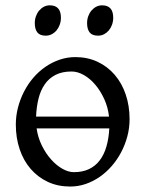

<svg xmlns="http://www.w3.org/2000/svg" viewBox="-20 -682 543 717"><path d="M116.7 -202.6Q121.6 -168.5 136.2 -138.7Q150.9 -108.9 170.7 -86.7Q190.4 -64.5 212.9 -51.8Q235.4 -39.1 255.9 -39.1Q288.1 -39.1 312.3 -50.5Q336.4 -62 352.5 -83.3Q368.7 -104.5 377.4 -134.8Q386.2 -165 388.2 -202.6ZM387.2 -246.6Q383.3 -281.2 369.4 -311.8Q355.5 -342.3 336.2 -365.2Q316.9 -388.2 293.5 -401.6Q270 -415 247.1 -415Q211.9 -415 187.3 -402.3Q162.6 -389.6 147 -366.9Q131.3 -344.2 123.8 -313.5Q116.2 -282.7 114.7 -246.6ZM463.9 -236.8Q463.9 -204.1 455.6 -172.9Q447.3 -141.6 432.6 -113.8Q418 -85.9 397.5 -62.3Q377 -38.6 352.3 -21.5Q327.6 -4.4 299.8 5.1Q272 14.6 242.2 14.6Q195.8 14.6 158.4 -2.9Q121.1 -20.5 94.5 -51.3Q67.9 -82 53.5 -124.5Q39.1 -167 39.1 -216.8Q39.1 -249 47.1 -280.3Q55.2 -311.5 69.6 -339.6Q84 -367.7 104.2 -391.4Q124.5 -415 149.2 -432.1Q173.8 -449.2 202.4 -459Q231 -468.8 261.2 -468.8Q307.1 -468.8 344.5 -451.2Q381.8 -433.6 408.4 -402.6Q435.1 -371.6 449.5 -329.1Q463.9 -286.6 463.9 -236.8ZM402.8 -615.7Q402.8 -602.1 398.4 -589.8Q394 -577.6 386.5 -568.6Q378.9 -559.6 368.7 -554.2Q358.4 -548.8 346.2 -548.8Q324.2 -548.8 314.7 -561Q305.2 -573.2 305.2 -595.7Q305.2 -609.4 309.6 -621.6Q314 -633.8 321.8 -642.8Q329.6 -651.9 339.6 -657Q349.6 -662.1 361.3 -662.1Q402.8 -662.1 402.8 -615.7ZM207.5 -615.7Q207.5 -602.1 203.1 -589.8Q198.7 -577.6 191.2 -568.6Q183.6 -559.6 173.3 -554.2Q163.1 -548.8 150.9 -548.8Q128.9 -548.8 119.4 -561Q109.9 -573.2 109.9 -595.7Q109.9 -609.4 114.3 -621.6Q118.7 -633.8 126.5 -642.8Q134.3 -651.9 144.3 -657Q154.3 -662.1 166 -662.1Q207.5 -662.1 207.5 -615.7Z"/></svg>

Font: Noto Serif Devanagari
Style: Regular
Weight: 400
Designer: Monotype Design Team
Foundry: Monotype Imaging Inc.
Version: Version 1.01